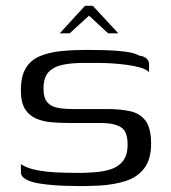

<svg xmlns="http://www.w3.org/2000/svg" viewBox="-20 -636 588 662"><path d="M52 -70Q73 -56 106.5 -49.5Q140 -43 176.5 -41.5Q213 -40 240 -40Q250 -40 263 -40Q276 -40 286 -41Q326 -42 356 -50.5Q386 -59 403 -79.5Q420 -100 420 -138Q420 -184 396 -198Q372 -212 326 -212Q311 -212 294 -212Q277 -212 258 -212Q239 -212 214 -212Q186 -212 157 -214.5Q128 -217 104 -227.5Q80 -238 66 -260.5Q52 -283 52 -325Q52 -374 69.5 -402Q87 -430 119 -443Q151 -456 192.5 -460Q234 -464 281 -464Q309 -464 344.5 -463Q380 -462 411.5 -458Q443 -454 461 -444Q477 -442 485.5 -434Q494 -426 494 -414Q494 -410 494 -404.5Q494 -399 494 -394Q494 -389 494 -387Q485 -397 464 -403Q443 -409 416.5 -412.5Q390 -416 365 -417.5Q340 -419 324 -419H265Q229 -419 198 -413Q167 -407 148.5 -388.5Q130 -370 130 -330Q130 -299 142.5 -284Q155 -269 178 -264.5Q201 -260 233 -260Q272 -260 302 -260Q332 -260 351 -260Q395 -260 429 -252.5Q463 -245 482 -219.5Q501 -194 501 -140Q501 -87 477.5 -56Q454 -25 413.5 -12Q373 1 321 4Q296 5 273 5.5Q250 6 225 5Q202 5 172 3Q142 1 114.5 -3.5Q87 -8 69.5 -17.5Q52 -27 52 -43ZM186 -521 273 -616H300L388 -521H353L287 -582L220 -521Z"/></svg>

Font: Genos
Style: Regular
Weight: 400
Designer: Robert E. Leuschke
Foundry: Robert E. Leuschke
Version: Version 1.010